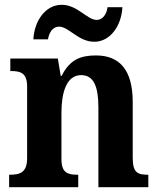

<svg xmlns="http://www.w3.org/2000/svg" viewBox="-20 -780 663 800"><path d="M373 -606C439 -606 486 -672 490 -750H428C425 -723 409 -697 383 -697C343 -697 303 -760 237 -760C170 -760 123 -694 119 -616H180C184 -643 199 -669 226 -669C267 -669 306 -606 373 -606ZM18 0H306V-52H302C261 -52 236 -61 236 -117V-310C236 -392 256 -467 318 -467C372 -467 390 -417 390 -331V0H598V-52H595C553 -52 533 -61 533 -123V-355C533 -490 477 -549 380 -549C316 -549 271 -532 237 -464H233L221 -536H23V-484H26C67 -484 93 -475 93 -419V-121C93 -61 63 -52 21 -52H18Z"/></svg>

Font: Noto Serif Bengali SemiCondensed
Style: Bold
Weight: 700
Width: 4
Designer: Juan Bruce, Universal Thirst, Indian Type Foundry and the Monotype Design Team.
Foundry: Monotype Imaging Inc.
Version: Version 2.003